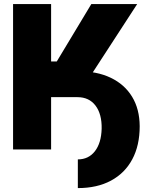

<svg xmlns="http://www.w3.org/2000/svg" viewBox="-20 -748 742 961"><path d="M273.9 -261.7V-391.6H367.7Q464.4 -392.1 533.9 -358.9Q603.5 -325.7 641.1 -263.9Q678.7 -202.1 679.2 -116.2Q679.2 -20 642.1 49.3Q605 118.7 535.6 156Q466.3 193.4 369.6 193.4V49.8Q423.3 49.8 455.1 8.8Q486.8 -32.2 488.8 -103.5Q490.2 -177.2 458 -219.5Q425.8 -261.7 367.7 -261.7ZM45.4 0V-727.5H235.8V-440.4H264.2L437 -727.5H666.5L363.8 -261.7H235.8V0Z"/></svg>

Font: Inter 17pt Black
Style: Regular
Weight: 900
Version: Version 4.001;git-66647c0bb